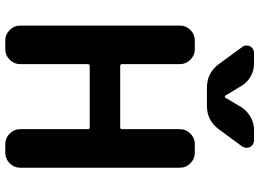

<svg xmlns="http://www.w3.org/2000/svg" viewBox="-150 -874 1004 744"><g transform="rotate(90 352.0 -502.0)"><path d="M228.5 -472.7Q228.5 -465.8 236.3 -465.8H472.7Q480.5 -465.8 480.5 -472.7V-697.3Q480.5 -720.7 497.6 -737.8Q514.6 -754.9 538.1 -754.9H572.3Q595.7 -754.9 612.8 -737.8Q629.9 -720.7 629.9 -697.3V-78.1Q629.9 -54.7 612.8 -37.6Q595.7 -20.5 572.3 -20.5H538.1Q514.6 -20.5 497.6 -37.6Q480.5 -54.7 480.5 -78.1V-339.8Q480.5 -347.7 472.7 -347.7H236.3Q228.5 -347.7 228.5 -339.8V-78.1Q228.5 -54.7 211.4 -37.6Q194.3 -20.5 170.9 -20.5H136.7Q113.3 -20.5 96.2 -37.6Q79.1 -54.7 79.1 -78.1V-697.3Q79.1 -720.7 96.2 -737.8Q113.3 -754.9 136.7 -754.9H170.9Q194.3 -754.9 211.4 -737.8Q228.5 -720.7 228.5 -697.3ZM350.6 -873Q351.6 -871.1 354.5 -871.1Q357.4 -871.1 358.4 -873L395.5 -935.5Q410.2 -958 433.6 -971.2Q457 -984.4 483.4 -984.4H523.4Q541 -984.4 549.8 -968.8Q552.7 -961.9 552.7 -955.1Q552.7 -946.3 546.9 -937.5L481.4 -848.6Q447.3 -801.8 389.6 -801.8H320.3Q262.7 -801.8 228.5 -847.7L162.1 -938.5Q156.2 -946.3 156.2 -955.1Q156.2 -961.9 159.2 -968.8Q168 -984.4 185.5 -984.4H226.6Q252.9 -984.4 276.4 -971.2Q299.8 -958 313.5 -934.6Z"/></g></svg>

Font: Gen Jyuu Gothic Bold
Style: Bold
Weight: 700
Designer: [Source Han Sans]
Ryoko NISHIZUKA  (kana & ideographs); Paul D. Hunt (Latin, Greek & Cyrillic); Wenlong ZHANG  (bopomofo
Version: Version 1.002.20150607